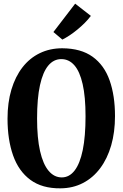

<svg xmlns="http://www.w3.org/2000/svg" viewBox="-20 -1015 668 1046"><path d="M309.5 11Q209.5 12 145.5 -35.2Q81.5 -82.5 51.2 -168.5Q21 -254.5 21 -368.5Q21 -456.5 42.2 -527.2Q63.5 -598 102.5 -648.2Q141.5 -698.5 196.5 -725.2Q251.5 -752 319 -752Q421 -751.5 484.5 -705.8Q548 -660 577.2 -577Q606.5 -494 606.5 -382.5Q606.5 -295 585.8 -223Q565 -151 526 -98.8Q487 -46.5 432.2 -18Q377.5 10.5 309.5 11ZM316.5 -48.5Q357.5 -48.5 386.5 -86Q415.5 -123.5 430.8 -197.5Q446 -271.5 446 -382Q446 -488 430.2 -557Q414.5 -626 385 -659.5Q355.5 -693 314 -693Q272.5 -693 243 -657.8Q213.5 -622.5 197.8 -551Q182 -479.5 182 -369Q182 -263.5 198.2 -192Q214.5 -120.5 244.8 -84.5Q275 -48.5 316.5 -48.5ZM319.5 -799.5 271 -840.5 389.5 -995 475 -928.5Q460.5 -909 441.5 -890Q422.5 -871 401.5 -853.8Q380.5 -836.5 359.8 -822.8Q339 -809 320 -799.5Z"/></svg>

Font: Merriweather 24pt SemiCondensed
Style: Bold
Weight: 700
Width: 4
Designer: Eben Sorkin
Foundry: Eben Sorkin
Version: Version 2.100